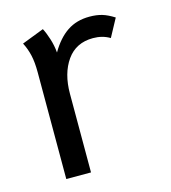

<svg xmlns="http://www.w3.org/2000/svg" viewBox="-82 -562 560 630"><g transform="rotate(-15 198.0 -247.5)"><path d="M67 -363Q67 -397 61.5 -421Q56 -445 45 -466L120 -495Q128 -480 135.5 -456.5Q143 -433 145 -409Q170 -452 202 -473.5Q234 -495 278 -495Q302 -495 320.5 -489.5Q339 -484 361 -470L328 -409Q303 -424 271 -424Q213 -424 182 -380Q151 -336 151 -267V0H67Z"/></g></svg>

Font: Niramit
Style: Regular
Weight: 400
Version: Version 1.000; ttfautohint (v1.6)